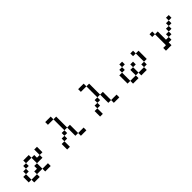

<svg xmlns="http://www.w3.org/2000/svg" viewBox="439 -2378 4122 4122"><g transform="rotate(-45 2500.0 -317.0)"><path d="M167 -26.4V-192.4H250V-276.4H333V-359.4H417V-442.4H583V-359.4H667V-276.4H750V-442.4H833V-276.4H750V-192.4H583V-359.4H417V-276.4H333V-192.4H250V-26.4H417V-109.4H500V-192.4H583V-26.4H417V57.6H250V-26.4ZM583 -26.4H750V57.6H583Z M1333 -609.4V-692.4H1500V-609.4ZM1250 57.6V-109.4H1333V-192.4H1417V-276.4H1500V-192.4H1417V-109.4H1333V57.6ZM1500 -276.4V-609.4H1583V-276.4ZM1667 -26.4H1583V-276.4H1667ZM1667 -26.4H1833V57.6H1667Z M2333 -609.4V-692.4H2500V-609.4ZM2250 57.6V-109.4H2333V-192.4H2417V-276.4H2500V-192.4H2417V-109.4H2333V57.6ZM2500 -276.4V-609.4H2583V-276.4ZM2667 -26.4H2583V-276.4H2667ZM2667 -26.4H2833V57.6H2667Z M3667 -359.4V-442.4H3750V-359.4ZM3167 -26.4V-276.4H3250V-359.4H3333V-442.4H3417V-359.4H3333V-276.4H3250V-26.4H3417V-192.4H3500V-276.4H3583V-192.4H3500V-26.4H3667V-109.4H3750V-359.4H3833V-109.4H3750V-26.4H3667V57.6H3500V-26.4H3417V57.6H3250V-26.4Z M4250 -26.4H4333V-359.4H4417V-109.4H4500V-26.4H4417V57.6H4250ZM4750 -359.4V-276.4H4667V-192.4H4583V-109.4H4500V-192.4H4583V-276.4H4667V-359.4ZM4750 -359.4V-442.4H4833V-359.4ZM4333 -359.4H4250V-442.4H4333Z"/></g></svg>

Font: KH Dot Kodenmachou 12
Style: Regular
Weight: 400
Designer: Original version for X68000 by Keitarou Hiraki (http://hp.vector.co.jp/authors/VA000874/) / TrueType conversion by Homem
Version: Version 1.00.20150527